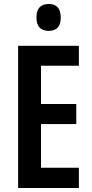

<svg xmlns="http://www.w3.org/2000/svg" viewBox="-20 -944 463 964"><path d="M376 0H71V-714H376V-614H186V-422H363V-321H186V-102H376ZM225 -924Q285 -924 285 -856Q285 -789 225 -789Q163 -789 163 -856Q163 -924 225 -924Z"/></svg>

Font: Noto Sans Telugu ExtraCondensed SemiBold
Style: Regular
Weight: 600
Width: 2
Designer: Jelle Bosma - Monotype Design Team
Foundry: Monotype Imaging Inc.
Version: Version 2.005; ttfautohint (v1.8.4.7-5d5b)